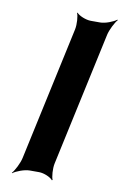

<svg xmlns="http://www.w3.org/2000/svg" viewBox="-87 -787 553 864"><g transform="rotate(10 190.0 -355.5)"><path d="M212 -50 344 -661C349 -685 368 -722 380 -735L378 -737C363 -725 327 -711 304 -711H261C238 -711 205 -725 196 -737L194 -735C200 -722 203 -685 198 -661L66 -50C61 -26 42 11 30 24L31 26C46 14 84 0 107 0H150C173 0 204 14 213 26L216 24C210 11 207 -26 212 -50Z"/></g></svg>

Font: Asimov
Style: EdgeExtremeIt
Weight: 500
Designer: Google
Version: Version 2.000980: 2014